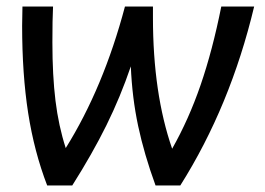

<svg xmlns="http://www.w3.org/2000/svg" viewBox="-20 -570 813 590"><path d="M761 -550Q688 -244 534 0H458Q423 -96 404.5 -183Q386 -270 382 -366Q350 -272 307 -185Q264 -98 202 0H125Q85 -104 66.5 -223Q48 -342 48 -491L49 -550H143Q141 -511 141 -440Q141 -338 150.5 -260.5Q160 -183 182 -115Q298 -301 364 -550H450V-516Q450 -283 509 -113Q560 -203 596.5 -309Q633 -415 660 -550Z"/></svg>

Font: Krub Medium
Style: Italic
Weight: 500
Italic angle: -8°
Designer: Ekaluck Peanpanawate
Foundry: Cadson Demak Co.,Ltd.
Version: Version 1.000; ttfautohint (v1.6)